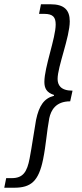

<svg xmlns="http://www.w3.org/2000/svg" viewBox="-72 -728 385 900"><path d="M-52 152H-6C73 152 109 122 130 19C144 -50 147 -110 159 -174C167 -211 189 -253 257 -253L268 -303C211 -303 198 -331 198 -358C198 -416 255 -554 255 -628C255 -682 228 -708 165 -708H120L111 -663H135C177 -663 189 -647 189 -613C189 -550 136 -413 136 -344C136 -315 146 -294 181 -283V-279C134 -267 111 -232 97 -166C86 -104 78 -43 67 14C55 78 36 107 -17 107H-43Z"/></svg>

Font: Source Sans Pro
Style: Italic
Weight: 400
Italic angle: -11°
Designer: Paul D. Hunt
Foundry: Adobe Systems Incorporated
Version: Version 3.006;hotconv 1.0.111;makeotfexe 2.5.65597